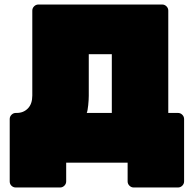

<svg xmlns="http://www.w3.org/2000/svg" viewBox="-20 -720 869 850"><path d="M725 -673V-220H768Q779 -220 787 -212Q795 -204 795 -193V83Q795 94 787 102Q779 110 768 110H572Q561 110 553 102Q545 94 545 83V0H273V83Q273 94 265 102Q257 110 246 110H50Q39 110 31 102.5Q23 95 23 83V-193Q23 -204 31 -212Q39 -220 50 -220H54Q84 -220 103.5 -240Q123 -260 123 -297V-673Q123 -684 131 -692Q139 -700 150 -700H698Q709 -700 717 -692Q725 -684 725 -673ZM373 -296Q373 -279 370.5 -254Q368 -229 364 -220H475V-480H373Z"/></svg>

Font: Rubik
Style: Regular
Weight: 900
Designer: Hubert & Fischer
Foundry: Hubert & Fischer
Version: Version 1.100